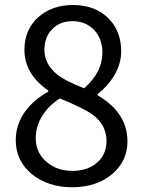

<svg xmlns="http://www.w3.org/2000/svg" viewBox="-20 -747 582 779"><path d="M272.5 12.7Q174.8 12.7 108.4 -41Q43.9 -95.7 43.9 -177.7Q43.9 -244.1 85 -298.8Q120.1 -344.7 175.8 -375V-379.9Q79.1 -446.3 79.1 -544.9Q79.1 -626 134.8 -676.8Q190.4 -726.6 275.4 -726.6Q365.2 -726.6 418.9 -673.8Q471.7 -622.1 471.7 -538.1Q471.7 -486.3 440.4 -435.5Q414.1 -394.5 376 -365.2V-360.4Q497.1 -290 497.1 -172.9Q497.1 -93.8 435.5 -41Q372.1 12.7 272.5 12.7ZM274.4 -53.7Q335.9 -53.7 374 -87.4Q412.1 -121.1 412.1 -174.8Q412.1 -240.2 355.5 -282.2Q320.3 -307.6 222.7 -347.7Q177.7 -318.4 152.3 -278.3Q125 -235.4 125 -185.5Q125 -128.9 167.5 -91.3Q210 -53.7 274.4 -53.7ZM321.3 -388.7Q395.5 -454.1 395.5 -533.2Q395.5 -587.9 363.3 -624Q329.1 -661.1 273.4 -661.1Q223.6 -661.1 191.9 -628.9Q160.2 -596.7 160.2 -544.9Q160.2 -488.3 209 -447.3Q243.2 -418.9 321.3 -388.7Z"/></svg>

Font: Bpmf GenSeki Gothic R
Style: R
Weight: 400
Foundry: But Ko
Version: Version 1.320